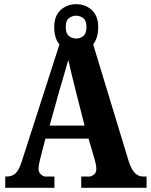

<svg xmlns="http://www.w3.org/2000/svg" viewBox="-20 -897 720 917"><path d="M5 0V-54H13Q36 -54 53 -68Q70 -82 84 -126L264 -685Q239 -713 239 -768Q239 -821 269.5 -849Q300 -877 344 -877Q388 -877 418.5 -849Q449 -821 449 -768Q449 -740 442.5 -719.5Q436 -699 425 -685L594 -129Q608 -85 625.5 -69.5Q643 -54 662 -54H680V0H368V-54H409Q416 -54 428 -62.5Q440 -71 440 -90Q440 -102 437 -116Q434 -130 431 -139L403 -235H197L176 -154Q173 -142 168.5 -123.5Q164 -105 164 -91Q164 -74 175.5 -64Q187 -54 195 -54H240V0ZM344 -713Q364 -713 378.5 -725.5Q393 -738 393 -768Q393 -798 378 -810Q363 -822 344 -822Q324 -822 309 -810Q294 -798 294 -768Q294 -739 307.5 -726.5Q321 -714 344 -713ZM217 -297H384L342 -462Q334 -494 323.5 -536.5Q313 -579 306 -611Q301 -593 293.5 -566.5Q286 -540 278 -513Q270 -486 264 -466Z"/></svg>

Font: Noto Serif Hebrew Condensed ExtraBold
Style: Regular
Weight: 800
Width: 3
Designer: Monotype Design Team
Foundry: Monotype Imaging Inc.
Version: Version 2.004; ttfautohint (v1.8.4.7-5d5b)